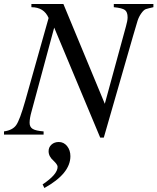

<svg xmlns="http://www.w3.org/2000/svg" viewBox="-40 -673 787 960"><path d="M727 -653V-637Q700 -631 689.5 -627.5Q679 -624 666.5 -606.5Q654 -589 647.5 -568Q641 -547 625 -492L479 15H461L231 -535L117 -113Q108 -81 108 -59Q108 -38 123.5 -28.5Q139 -19 178 -16V0H-20V-16Q23 -22 41 -47.5Q59 -73 86 -168L203 -583Q180 -637 117 -637V-653H277L484 -154L590 -542Q598 -570 598 -586Q598 -613 584.5 -623Q571 -633 529 -637V-653ZM182 267 173 249Q248 199 248 161Q248 150 227 130Q203 109 203 83Q203 63 217.5 50Q232 37 254 37Q279 37 295.5 57.5Q312 78 312 108Q312 195 182 267Z"/></svg>

Font: STIX
Style: Italic
Weight: 400
Italic angle: -16.33°
Designer: MicroPress Inc., with final additions and corrections provided by Coen Hoffman, Elsevier (retired)
Version: Version 1.1.1